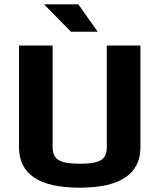

<svg xmlns="http://www.w3.org/2000/svg" viewBox="-20 -860 739 890"><path d="M68 0ZM68 -178V-649H224V-178Q224 -134 252.5 -117.5Q281 -101 351 -101Q420 -101 447.5 -117.5Q475 -134 475 -178V-649H631V-178Q631 10 349 10Q68 10 68 -178ZM184 -840H343L433 -713H309Z"/></svg>

Font: Play
Style: Bold
Weight: 700
Designer: Jonas Hecksher (Cyrillic expansion: Cyreal)
Foundry: Jonas Hecksher, Playtype, e-types AS
Version: Version 2.101; ttfautohint (v1.5.65-e2d9)